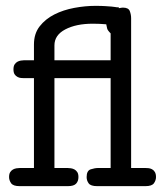

<svg xmlns="http://www.w3.org/2000/svg" viewBox="-20 -636 565 656"><path d="M11 -31Q11 -42 15 -48Q19 -54 24.5 -57Q30 -60 36.5 -61Q43 -62 48 -62H96V-369H62Q58 -369 52 -369.5Q46 -370 40 -373Q34 -376 30 -382Q26 -388 26 -399Q26 -410 30 -416Q34 -422 39.5 -425Q45 -428 51 -429Q57 -430 61 -430H96V-484Q96 -521 115.5 -546Q135 -571 165.5 -586.5Q196 -602 233.5 -609Q271 -616 306 -616Q328 -616 341 -615Q354 -614 361.5 -613.5Q369 -613 373.5 -612Q378 -611 383 -611H386V-608Q396 -610 400 -610Q419 -610 423.5 -598Q428 -586 428 -574V-62H476Q480 -62 486.5 -61.5Q493 -61 499 -58Q505 -55 509 -48.5Q513 -42 513 -31Q513 -20 506 -10Q499 0 477 0H312Q290 0 283 -9.5Q276 -19 276 -31Q276 -53 290 -57.5Q304 -62 315 -62H358V-369H166V-62H211Q216 -62 222.5 -61Q229 -60 234.5 -57Q240 -54 244 -48Q248 -42 248 -31Q248 -17 240 -8.5Q232 0 212 0H47Q25 0 18 -10Q11 -20 11 -31ZM358 -430V-522Q347 -533 346 -539Q345 -545 343 -553Q332 -554 320.5 -554.5Q309 -555 298 -555H297Q240 -555 203 -535.5Q166 -516 166 -481V-430Z"/></svg>

Font: CMU Typewriter Custom
Style: Regular
Weight: 500
Monospace: yes
Version: Version 0.7.0